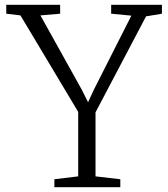

<svg xmlns="http://www.w3.org/2000/svg" viewBox="-20 -778 700 798"><path d="M305 -45V-313L65 -714L6 -721V-758H230V-721L148 -714L320 -405L346 -353L370 -405L526 -713L442 -721V-758H653V-721L587 -710L377 -311V-45L480 -33V0H206V-33Z"/></svg>

Font: Martel UltraLight
Style: Regular
Weight: 250
Designer: Dan Reynolds
Foundry: Dan Reynolds
Version: Version 1.001; ttfautohint (v1.1) -l 5 -r 5 -G 72 -x 0 -D la